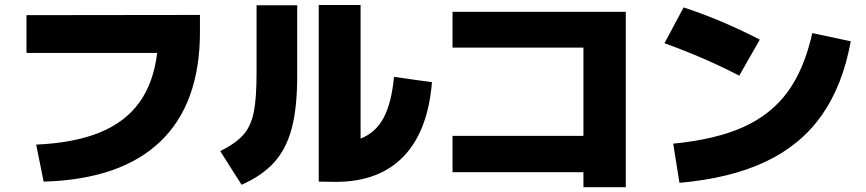

<svg xmlns="http://www.w3.org/2000/svg" viewBox="-20 -738 3497 775"><path d="M614.3 -524.4H86.9V-676.8L787.1 -677.7V-609.4Q787.1 -319.8 627.2 -166.7Q467.3 -13.7 156.2 -4.9L126 -154.3Q278.8 -161.1 381.8 -202.9Q484.9 -244.6 542.5 -324.5Q600.1 -404.3 614.3 -524.4Z M1266.6 -717.8H1435.5V-178.7Q1496.1 -202.1 1528.3 -262.2Q1560.5 -322.3 1570.3 -427.7L1723.6 -406.2Q1707.5 -208.5 1608.6 -106.2Q1509.8 -3.9 1335 -3.9L1266.6 -4.9ZM1015.6 -444.3V-716.8H1179.7V-432.6Q1179.7 -304.7 1158 -221.4Q1136.2 -138.2 1087.6 -83.7Q1039.1 -29.3 955.1 7.8L869.1 -127.9Q932.1 -159.7 962.4 -194.1Q992.7 -228.5 1004.2 -284.4Q1015.6 -340.3 1015.6 -444.3Z M2335 -43H1806.6V-189.5H2335V-545.9H1806.6V-690.4H2505.9V17.6H2335Z M3258.8 -604.5 3414.1 -571.3Q3381.3 -392.1 3296.4 -272Q3211.4 -151.9 3069.6 -85Q2927.7 -18.1 2722.7 0L2697.3 -158.2Q2868.7 -174.8 2980.7 -225.3Q3092.8 -275.9 3159.7 -367.7Q3226.6 -459.5 3258.8 -604.5ZM2662.1 -563.5 2739.3 -708Q2888.2 -659.7 3046.9 -578.1L2963.9 -432.6Q2823.7 -505.4 2662.1 -563.5Z"/></svg>

Font: Pretendard GOV Black
Style: Regular
Weight: 900
Designer: Base glyphs from Inter by Rasmus Andersson; Hangeul glyphs from Noto Sans CJK(Source Han Sans) by Jang Soo-young and Kan
Foundry: Kil Hyung-jin
Version: Version 1.309